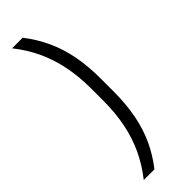

<svg xmlns="http://www.w3.org/2000/svg" viewBox="-268 -688 820 820"><g transform="rotate(-45 142.0 -278.0)"><path d="M150 -243V-312.5Q150 -388 137.2 -451Q124.5 -514 98.8 -569.2Q73 -624.5 32.5 -675.5H96.5Q134.5 -626.5 159.5 -572.5Q184.5 -518.5 196.8 -455.2Q209 -392 209 -314.5V-241Q209 -163 196.8 -99.5Q184.5 -36 159.8 17.8Q135 71.5 97 120H32.5Q73 68.5 98.8 13.5Q124.5 -41.5 137.2 -104.8Q150 -168 150 -243Z"/></g></svg>

Font: Anek Devanagari Light
Style: Regular
Weight: 300
Designer: Kailash Malviya (Devanagari) & Yesha Goshar (Latin)
Foundry: Ek Type
Version: Version 1.003